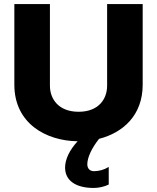

<svg xmlns="http://www.w3.org/2000/svg" viewBox="-20 -690 777 950"><path d="M51 -670V-271C51 -79 208 7 364 9C325 51 302 98 302 139C302 203 354 240 444 240C468 240 496 234 518 223V136C495 150 470 157 445 157C424 157 412 143 412 123C412 90 433 44 470 -3C588 -33 686 -119 686 -271V-670H510V-266C510 -201 469 -137 369 -137C269 -137 227 -201 227 -266V-670Z"/></svg>

Font: LT Wave Black
Style: Regular
Weight: 900
Designer: Daniel Lyons
Version: Version 2.5 (Glyphs App)